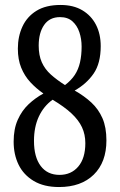

<svg xmlns="http://www.w3.org/2000/svg" viewBox="-20 -744 482 774"><path d="M218 10Q157 10 116 -14.5Q75 -39 55 -80Q35 -121 35 -173Q35 -224 51.5 -261Q68 -298 95 -323.5Q122 -349 155 -367Q125 -388 102 -413Q79 -438 65.5 -471Q52 -504 52 -548Q52 -597 70.5 -637Q89 -677 127 -700.5Q165 -724 224 -724Q276 -724 312 -702.5Q348 -681 367 -644Q386 -607 386 -558Q386 -489 357.5 -447.5Q329 -406 281 -379Q320 -357 348.5 -330.5Q377 -304 393 -267.5Q409 -231 409 -178Q409 -90 358 -40Q307 10 218 10ZM220 -39Q267 -39 295.5 -72.5Q324 -106 324 -167Q324 -202 310.5 -231Q297 -260 268 -287Q239 -314 192 -342Q156 -316 136.5 -274Q117 -232 117 -176Q117 -111 144 -75Q171 -39 220 -39ZM242 -401Q267 -420 281.5 -442Q296 -464 302.5 -492.5Q309 -521 309 -556Q309 -587 300 -614Q291 -641 272 -658Q253 -675 222 -675Q180 -675 158 -643.5Q136 -612 136 -560Q136 -521 148.5 -493Q161 -465 185 -443.5Q209 -422 242 -401Z"/></svg>

Font: Noto Serif ExtraCondensed
Style: Regular
Weight: 400
Width: 2
Designer: Monotype Design Team
Foundry: Monotype Imaging Inc.
Version: Version 2.013